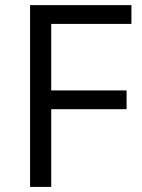

<svg xmlns="http://www.w3.org/2000/svg" viewBox="-20 -734 556 754"><path d="M181.2 0H98.1V-713.9H496.1V-640.1H181.2V-378.9H477.1V-305.2H181.2Z"/></svg>

Font: f04920746
Style: Regular
Weight: 400
Foundry: Ascender Corporation
Version: Version 1.10